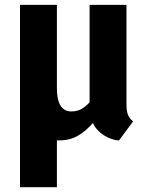

<svg xmlns="http://www.w3.org/2000/svg" viewBox="-20 -568 610 791"><path d="M362.8 -61.5Q335.4 -29.3 302 -9.5Q268.6 10.3 225.6 10.3Q222.7 10.3 219.7 10.3Q216.8 10.3 214.4 9.8V203.1H62.5V-547.9H214.4V-206.5Q214.4 -156.2 229.5 -132.6Q244.6 -108.9 273.9 -108.9Q298.8 -108.9 317.4 -120.1Q335.9 -131.3 349.1 -147V-547.9H501V-143.6Q501 -126.5 502.4 -115Q503.9 -103.5 507.1 -95.2Q510.3 -86.9 515.4 -80.6Q520.5 -74.2 528.3 -67.9L470.2 10.7Q456.1 10.3 439.7 4.6Q423.3 -1 408.4 -10.5Q393.6 -20 381.3 -33Q369.1 -45.9 362.8 -61.5Z"/></svg>

Font: Ufes Sans ExtraBold
Style: Regular
Weight: 800
Designer: Ricardo Esteves & Filipe Motta
Foundry: ProDesignUfes - Ricardo Esteves, Filipe Motta (This is a derivative work, based on Roboto family, by Christian Robertson
Version: Version 2.0